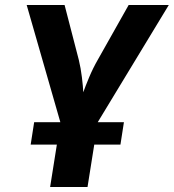

<svg xmlns="http://www.w3.org/2000/svg" viewBox="-20 -750 697 770"><path d="M181 0 208 -170H103L117 -260H222L87 -730H239L296 -510Q304 -477 308.5 -440Q313 -403 314 -380Q322 -403 337.5 -440Q353 -477 372 -510L496 -730H657L372 -260H477L463 -170H358L331 0Z"/></svg>

Font: JetBrains Mono ExtraBold
Style: Italic
Weight: 800
Italic angle: -9°
Monospace: yes
Designer: Philipp Nurullin, Konstantin Bulenkov
Foundry: JetBrains
Version: Version 2.305; ttfautohint (v1.8.4.7-5d5b)